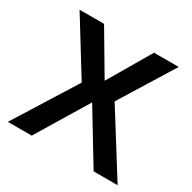

<svg xmlns="http://www.w3.org/2000/svg" viewBox="-156 -861 1018 1018"><g transform="rotate(30 352.5 -352.5)"><path d="M542 0 353 -312H352L163 0H17L252 -376L49 -705H199L352 -446H353L505 -705H656L453 -377L689 0Z"/></g></svg>

Font: TikTok Sans 24pt SemiBold
Style: Regular
Weight: 600
Version: Version 4.000